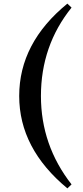

<svg xmlns="http://www.w3.org/2000/svg" viewBox="-20 -845 458 1060"><path d="M375 173 352 195Q86 -25 86 -315Q86 -608 352 -825L375 -803Q206 -593 206 -315Q206 -43 375 173Z"/></svg>

Font: Source Han Serif CN Heavy
Style: Regular
Weight: 900
Designer: Ryoko NISHIZUKA  (kana & ideographs); Frank Grießhammer (Latin, Greek & Cyrillic); Wenlong ZHANG  (bopomofo); Sandoll Co
Foundry: Adobe Systems Incorporated
Version: Version 1.000;PS 1;hotconv 16.6.53;makeotf.lib2.5.65590